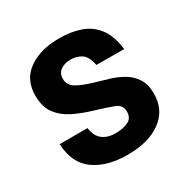

<svg xmlns="http://www.w3.org/2000/svg" viewBox="-134 -675 784 801"><g transform="rotate(-30 258.0 -274.0)"><path d="M259 8.5Q159 8.5 98.5 -35.2Q38 -79 34 -172H168Q173.5 -131 197.5 -112.8Q221.5 -94.5 259.5 -94.5Q294 -94.5 319.5 -106Q345 -117.5 345 -149.5Q345 -181.5 315 -193.2Q285 -205 229.5 -221.5Q180 -236 138.5 -256.2Q97 -276.5 72 -309.8Q47 -343 47 -397.5Q47 -474.5 104 -515Q161 -555.5 252.5 -555.5Q308.5 -555.5 353.5 -540Q398.5 -524.5 427.8 -486.5Q457 -448.5 465.5 -381L332 -381.5Q322.5 -427.5 299.8 -441.2Q277 -455 250 -455Q219.5 -455 200.5 -441Q181.5 -427 181.5 -401.5Q181.5 -370.5 209.2 -353.8Q237 -337 294.5 -320.5Q322.5 -312.5 354.5 -302.8Q386.5 -293 415 -276.2Q443.5 -259.5 461.8 -231.2Q480 -203 480 -158Q480 -79.5 420 -35.5Q360 8.5 259 8.5Z"/></g></svg>

Font: Spline Sans SemiBold
Style: Regular
Weight: 600
Designer: Eben Sorkin, Mirko Velimirovic
Foundry: Sorkin Type
Version: Version 1.000; ttfautohint (v1.8.3)